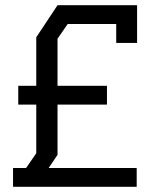

<svg xmlns="http://www.w3.org/2000/svg" viewBox="-20 -716 640 736"><path d="M200.5 -696 119 -573V-387H50V-315H119V-128.5L80 -72H30V0H504V-72H166.5L200.5 -122.5V-315H390V-387H200.5V-567.5L239.5 -624H425.5V-551.5H505.5V-696Z"/></svg>

Font: Kode Mono
Style: Regular
Weight: 400
Monospace: yes
Designer: Isa Ozler
Foundry: Kadena LLC
Version: Version 1.000;gftools[0.9.28]